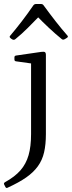

<svg xmlns="http://www.w3.org/2000/svg" viewBox="-48 -755 359 958"><path d="M107 -86V-319H181V-86ZM-27 166Q-31 159 -23 154Q26 127 54 95Q82 63 94.5 19.5Q107 -24 107 -86H181Q181 -34 172 5Q163 44 141 74.5Q119 105 82.5 130.5Q46 156 -11 182Q-17 185 -21 178ZM107 -319V-465L125 -436L32 -449Q24 -450 24 -458V-469Q24 -477 33 -478L157 -496Q171 -498 176 -495Q181 -492 181 -480V-319ZM4 -565Q-3 -571 3 -577Q31 -610 59.5 -647Q88 -684 119 -729Q124 -735 132 -735H156Q165 -735 169 -729Q202 -684 230.5 -647.5Q259 -611 288 -578Q294 -572 287 -567Q284 -565 281 -563Q278 -561 274 -559Q266 -555 260 -560Q228 -586 196 -616Q164 -646 132 -679H153Q121 -646 90.5 -615.5Q60 -585 29 -560Q22 -554 14 -558Q12 -559 9 -561Q6 -563 4 -565Z"/></svg>

Font: Hahmlet Light
Style: Regular
Weight: 300
Designer: Minjoo Ham & Mark Frömberg
Foundry: hypertype
Version: Version 1.002